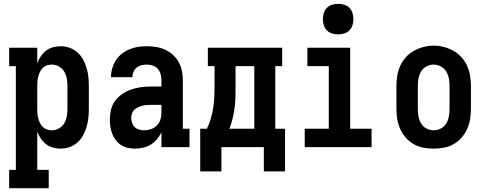

<svg xmlns="http://www.w3.org/2000/svg" viewBox="-20 -770 2540 1005"><path d="M28 215V119H63V-424H28V-520H175V-439Q182 -458 193.5 -475Q205 -492 221 -504.5Q237 -517 257 -522.5Q277 -528 297 -528Q321 -528 344 -520Q367 -512 385 -496Q403 -480 414.5 -459Q426 -438 433 -415Q440 -392 442.5 -368Q445 -344 445 -320V-200Q445 -176 442.5 -152Q440 -128 433 -105Q426 -82 414.5 -61Q403 -40 385 -24Q367 -8 344 0Q321 8 297 8Q277 8 257 2.5Q237 -3 221 -15.5Q205 -28 193.5 -45Q182 -62 175 -81V119H235V215ZM251 -88Q271 -88 288.5 -98Q306 -108 316 -124.5Q326 -141 329.5 -160.5Q333 -180 333 -200V-320Q333 -340 329.5 -359.5Q326 -379 316 -395.5Q306 -412 288.5 -422Q271 -432 251 -432Q238 -432 226 -428Q214 -424 204.5 -415Q195 -406 189.5 -394.5Q184 -383 180.5 -370.5Q177 -358 176 -345.5Q175 -333 175 -320V-200Q175 -187 176 -174.5Q177 -162 180.5 -149.5Q184 -137 189.5 -125.5Q195 -114 204.5 -105Q214 -96 226 -92Q238 -88 251 -88Z M688 8Q669 8 650 4Q631 0 615 -10Q599 -20 587 -35.5Q575 -51 568 -68.5Q561 -86 558 -105Q555 -124 555 -143Q555 -169 561 -195Q567 -221 582.5 -242Q598 -263 620 -278Q642 -293 666.5 -301.5Q691 -310 717 -313.5Q743 -317 769 -317H825V-351Q825 -367 820.5 -382.5Q816 -398 805.5 -410Q795 -422 779.5 -427Q764 -432 748 -432Q734 -432 720 -428.5Q706 -425 695 -416Q684 -407 678.5 -393.5Q673 -380 673 -366H561Q561 -389 567.5 -412Q574 -435 586.5 -454.5Q599 -474 617.5 -488.5Q636 -503 657.5 -512Q679 -521 702 -524.5Q725 -528 748 -528Q773 -528 797.5 -524Q822 -520 844 -510Q866 -500 884.5 -483.5Q903 -467 915 -445.5Q927 -424 932 -400Q937 -376 937 -351V-96H972V0H825V-77Q816 -58 802 -41.5Q788 -25 770 -13.5Q752 -2 730.5 3Q709 8 688 8ZM734 -88Q752 -88 770 -94Q788 -100 801 -113Q814 -126 819.5 -144Q825 -162 825 -180V-221H769Q757 -221 745.5 -220Q734 -219 723 -216Q712 -213 701.5 -208Q691 -203 683 -195.5Q675 -188 671 -176.5Q667 -165 667 -154Q667 -141 671 -128Q675 -115 684.5 -105.5Q694 -96 707 -92Q720 -88 734 -88Z M1028 127V-96H1063Q1076 -123 1084 -151Q1092 -179 1096.5 -208Q1101 -237 1102 -266.5Q1103 -296 1103 -325V-424H1068V-520H1457V-424H1421V-96H1472V127H1361V0H1139V127ZM1311 -96V-424H1213V-325Q1213 -296 1212.5 -267Q1212 -238 1208.5 -209Q1205 -180 1198 -151.5Q1191 -123 1181 -96Z M1575 0V-96H1701V-424H1589V-520H1813V-96H1925V0ZM1750 -590Q1734 -590 1718 -595Q1702 -600 1691 -611Q1680 -622 1675 -638Q1670 -654 1670 -670Q1670 -686 1675 -702Q1680 -718 1691 -729Q1702 -740 1718 -745Q1734 -750 1750 -750Q1766 -750 1782 -745Q1798 -740 1809 -729Q1820 -718 1825 -702Q1830 -686 1830 -670Q1830 -654 1825 -638Q1820 -622 1809 -611Q1798 -600 1782 -595Q1766 -590 1750 -590Z M2250 8Q2223 8 2196 3Q2169 -2 2145.5 -15.5Q2122 -29 2104 -49.5Q2086 -70 2075 -94.5Q2064 -119 2059.5 -146Q2055 -173 2055 -200V-320Q2055 -347 2059.5 -374Q2064 -401 2075 -425.5Q2086 -450 2104.5 -470.5Q2123 -491 2146.5 -504Q2170 -517 2196.5 -524Q2223 -531 2250 -531Q2277 -531 2303.5 -524Q2330 -517 2353.5 -504Q2377 -491 2395.5 -470.5Q2414 -450 2425 -425.5Q2436 -401 2440.5 -374Q2445 -347 2445 -320V-200Q2445 -173 2440.5 -146Q2436 -119 2425 -94.5Q2414 -70 2396 -49.5Q2378 -29 2354.5 -15.5Q2331 -2 2304 3Q2277 8 2250 8ZM2250 -88Q2270 -88 2288 -97.5Q2306 -107 2316 -124Q2326 -141 2329.5 -160.5Q2333 -180 2333 -200V-320Q2333 -340 2329.5 -359.5Q2326 -379 2315.5 -396Q2305 -413 2287 -422.5Q2269 -432 2249 -432Q2229 -432 2211.5 -422Q2194 -412 2184 -395.5Q2174 -379 2170.5 -359.5Q2167 -340 2167 -320V-200Q2167 -180 2170.5 -160.5Q2174 -141 2184 -124Q2194 -107 2212 -97.5Q2230 -88 2250 -88Z"/></svg>

Font: Iosevka Gothic
Style: Bold
Weight: 700
Monospace: yes
Designer: Belleve Invis
Foundry: Belleve Invis
Version: Version 15.5.1; ttfautohint (v1.8.4)